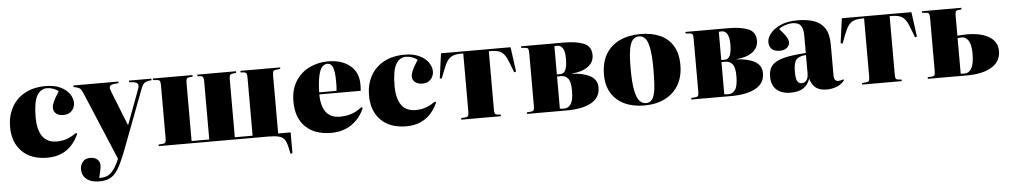

<svg xmlns="http://www.w3.org/2000/svg" viewBox="-40 -889 7748 1474"><g transform="rotate(-5 3833.5 -152.5)"><path d="M297 14Q172 14 101.5 -56Q31 -126 31 -247Q31 -329 66 -394.5Q101 -460 168 -497.5Q235 -535 331 -535Q397 -535 442.5 -513.5Q488 -492 512 -458Q536 -424 536 -387Q536 -368 527 -348.5Q518 -329 498.5 -315.5Q479 -302 448 -302Q412 -302 391.5 -319Q371 -336 371 -363Q371 -382 382.5 -409Q394 -436 427 -487Q410 -501 386 -509.5Q362 -518 339 -518Q290 -518 261.5 -469Q233 -420 233 -301Q233 -206 269 -155Q305 -104 379 -104Q426 -104 461.5 -118Q497 -132 532 -156L540 -149Q467 14 297 14Z M678 230Q614 230 579.5 201Q545 172 545 125Q545 92 565 68Q585 44 623 44Q657 44 677 61.5Q697 79 697 107Q697 121 692.5 143Q688 165 679 204Q704 205 728 198.5Q752 192 775.5 169Q799 146 822 98L835 69L619 -445Q606 -477 597 -487.5Q588 -498 566 -504L543 -509V-521H890V-509L854 -505Q831 -503 823 -491.5Q815 -480 828 -448L933 -184H936L1034 -446Q1046 -478 1037.5 -490Q1029 -502 1006 -505L971 -509V-521H1144V-509L1120 -506Q1098 -502 1086 -491Q1074 -480 1062 -449L896 -11Q870 58 848 104.5Q826 151 803 178.5Q780 206 750 218Q720 230 678 230Z M2158 147 2149 104Q2140 59 2125 37Q2110 15 2080 7.5Q2050 0 1997 0H1155V-12L1189 -15Q1203 -16 1208 -24.5Q1213 -33 1213 -59V-462Q1213 -488 1208 -496.5Q1203 -505 1189 -506L1155 -509V-521H1461V-509L1433 -506Q1419 -504 1414.5 -496Q1410 -488 1410 -462V-17H1546V-463Q1546 -487 1541.5 -496Q1537 -505 1522 -507L1498 -509V-521H1796V-509L1773 -506Q1757 -505 1750 -497Q1743 -489 1743 -463V-17H1880V-463Q1880 -487 1875.5 -496Q1871 -505 1855 -507L1830 -509V-521H2136V-509L2107 -506Q2089 -505 2083 -497Q2077 -489 2077 -463V-17H2173V143Z M2484 14Q2357 14 2286 -55.5Q2215 -125 2215 -251Q2215 -342 2254.5 -405.5Q2294 -469 2360.5 -502Q2427 -535 2507 -535Q2612 -535 2675.5 -482.5Q2739 -430 2739 -338Q2739 -327 2738.5 -315Q2738 -303 2737 -288H2418Q2418 -202 2452.5 -153Q2487 -104 2563 -104Q2604 -104 2644 -115.5Q2684 -127 2731 -162L2741 -156Q2709 -79 2643 -32.5Q2577 14 2484 14ZM2418 -304H2552Q2554 -322 2554.5 -340Q2555 -358 2555 -375Q2555 -450 2542 -483.5Q2529 -517 2500 -517Q2478 -517 2460.5 -499.5Q2443 -482 2432 -436Q2421 -390 2418 -304Z M3063 14Q2938 14 2867.5 -56Q2797 -126 2797 -247Q2797 -329 2832 -394.5Q2867 -460 2934 -497.5Q3001 -535 3097 -535Q3163 -535 3208.5 -513.5Q3254 -492 3278 -458Q3302 -424 3302 -387Q3302 -368 3293 -348.5Q3284 -329 3264.5 -315.5Q3245 -302 3214 -302Q3178 -302 3157.5 -319Q3137 -336 3137 -363Q3137 -382 3148.5 -409Q3160 -436 3193 -487Q3176 -501 3152 -509.5Q3128 -518 3105 -518Q3056 -518 3027.5 -469Q2999 -420 2999 -301Q2999 -206 3035 -155Q3071 -104 3145 -104Q3192 -104 3227.5 -118Q3263 -132 3298 -156L3306 -149Q3233 14 3063 14Z M3487 0V-12L3522 -15Q3535 -16 3540.5 -24.5Q3546 -33 3546 -59V-505H3532Q3491 -505 3465.5 -495Q3440 -485 3423 -460Q3406 -435 3389 -390L3365 -327L3350 -331L3376 -521H3912L3938 -331L3923 -327L3899 -390Q3883 -435 3866 -460Q3849 -485 3823.5 -495Q3798 -505 3756 -505H3743V-59Q3743 -33 3746.5 -25Q3750 -17 3764 -15L3792 -12V0Z M3993 0V-12L4027 -15Q4041 -16 4046 -24.5Q4051 -33 4051 -59V-462Q4051 -488 4046 -496.5Q4041 -505 4027 -506L3993 -509V-521H4323Q4421 -521 4477.5 -497Q4534 -473 4534 -406Q4534 -351 4487.5 -317.5Q4441 -284 4365 -279V-277Q4453 -273 4505.5 -243.5Q4558 -214 4558 -154Q4558 -76 4489 -38Q4420 0 4302 0ZM4248 -282H4273Q4303 -282 4315.5 -311Q4328 -340 4328 -396Q4328 -451 4312.5 -476Q4297 -501 4271 -501Q4257 -501 4248 -500ZM4282 -16Q4313 -16 4333 -45Q4353 -74 4353 -149Q4353 -218 4332 -242Q4311 -266 4282 -266H4248V-18Q4257 -17 4265 -16.5Q4273 -16 4282 -16Z M4896 14Q4809 14 4744.5 -16.5Q4680 -47 4644 -105.5Q4608 -164 4608 -248Q4608 -342 4646 -406Q4684 -470 4753 -502.5Q4822 -535 4915 -535Q5000 -535 5064 -506.5Q5128 -478 5163.5 -419.5Q5199 -361 5199 -272Q5199 -183 5162 -119Q5125 -55 5057 -20.5Q4989 14 4896 14ZM4911 -3Q4940 -3 4957.5 -24.5Q4975 -46 4982.5 -100.5Q4990 -155 4990 -254Q4990 -362 4979 -419Q4968 -476 4948.5 -497Q4929 -518 4901 -518Q4872 -518 4853 -497Q4834 -476 4825 -424Q4816 -372 4816 -279Q4816 -169 4828 -109.5Q4840 -50 4861 -26.5Q4882 -3 4911 -3Z M5260 0V-12L5294 -15Q5308 -16 5313 -24.5Q5318 -33 5318 -59V-462Q5318 -488 5313 -496.5Q5308 -505 5294 -506L5260 -509V-521H5590Q5688 -521 5744.5 -497Q5801 -473 5801 -406Q5801 -351 5754.5 -317.5Q5708 -284 5632 -279V-277Q5720 -273 5772.5 -243.5Q5825 -214 5825 -154Q5825 -76 5756 -38Q5687 0 5569 0ZM5515 -282H5540Q5570 -282 5582.5 -311Q5595 -340 5595 -396Q5595 -451 5579.5 -476Q5564 -501 5538 -501Q5524 -501 5515 -500ZM5549 -16Q5580 -16 5600 -45Q5620 -74 5620 -149Q5620 -218 5599 -242Q5578 -266 5549 -266H5515V-18Q5524 -17 5532 -16.5Q5540 -16 5549 -16Z M6024 14Q5955 14 5916 -21Q5877 -56 5877 -123Q5877 -177 5904 -208.5Q5931 -240 5994.5 -256.5Q6058 -273 6166 -279V-412Q6166 -469 6147 -492.5Q6128 -516 6082 -516Q6058 -516 6026.5 -506Q5995 -496 5979 -480Q6009 -447 6023 -426.5Q6037 -406 6041 -393.5Q6045 -381 6045 -372Q6045 -349 6025.5 -331.5Q6006 -314 5969 -314Q5926 -314 5906.5 -334.5Q5887 -355 5887 -387Q5887 -419 5913.5 -453Q5940 -487 5993 -511Q6046 -535 6124 -535Q6197 -535 6250.5 -516.5Q6304 -498 6333.5 -453Q6363 -408 6363 -327V-91Q6363 -44 6396 -44Q6416 -44 6435 -53L6440 -45Q6411 -10 6374 2Q6337 14 6305 14Q6246 14 6216 -11.5Q6186 -37 6175 -80Q6157 -32 6121.5 -9Q6086 14 6024 14ZM6115 -51Q6140 -51 6153 -70.5Q6166 -90 6166 -122V-264Q6110 -260 6090 -235Q6070 -210 6070 -144Q6070 -92 6080.5 -71.5Q6091 -51 6115 -51Z M6576 0V-12L6611 -15Q6624 -16 6629.5 -24.5Q6635 -33 6635 -59V-505H6621Q6580 -505 6554.5 -495Q6529 -485 6512 -460Q6495 -435 6478 -390L6454 -327L6439 -331L6465 -521H7001L7027 -331L7012 -327L6988 -390Q6972 -435 6955 -460Q6938 -485 6912.5 -495Q6887 -505 6845 -505H6832V-59Q6832 -33 6835.5 -25Q6839 -17 6853 -15L6881 -12V0Z M7082 0V-12L7117 -15Q7130 -16 7135 -24.5Q7140 -33 7140 -59V-462Q7140 -488 7135 -496.5Q7130 -505 7117 -506L7082 -509V-521H7386V-509L7358 -506Q7345 -504 7341 -496Q7337 -488 7337 -462V-310Q7348 -311 7366.5 -312.5Q7385 -314 7415 -314Q7480 -314 7532 -298Q7584 -282 7614.5 -249Q7645 -216 7645 -166Q7645 -85 7575 -42.5Q7505 0 7386 0ZM7366 -16Q7401 -16 7421 -51Q7441 -86 7441 -162Q7441 -231 7421 -262.5Q7401 -294 7371 -294Q7360 -294 7353 -293Q7346 -292 7337 -291V-17Q7350 -16 7366 -16Z"/></g></svg>

Font: Literata 72pt ExtraBold
Style: Regular
Weight: 800
Designer: Latin by Veronika Burian and Jose Scaglione. Greek by Irene Vlachou. Cyrillic by Vera Evstafieva.
Foundry: TypeTogether
Version: Version 3.002